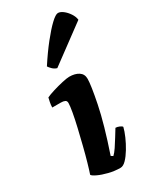

<svg xmlns="http://www.w3.org/2000/svg" viewBox="-201 -855 759 918"><g transform="rotate(-30 178.5 -395.5)"><path d="M178 0Q146 0 114 -8Q82 -16 60 -26.5Q38 -37 35 -44Q42 -64 52.5 -100.5Q63 -137 74 -181Q85 -225 95 -267.5Q105 -310 111 -344Q117 -378 117 -393Q117 -405 108.5 -409Q100 -413 86 -413H39Q39 -427 42 -441.5Q45 -456 47 -464Q61 -471 88.5 -479.5Q116 -488 143 -494Q170 -500 182 -500Q214 -500 234 -487Q254 -474 254 -448Q254 -414 234.5 -317Q215 -220 165 -73L176 -66Q187 -76 200.5 -96Q214 -116 228 -139Q242 -162 252 -178Q262 -178 273.5 -173Q285 -168 287 -163Q282 -142 270 -114.5Q258 -87 242 -60.5Q226 -34 209.5 -17Q193 0 178 0ZM154 -564Q140 -568 129.5 -578.5Q119 -589 115 -596Q152 -653 187 -697Q222 -741 248.5 -766Q275 -791 288 -791Q301 -791 316 -779.5Q331 -768 343 -750Q355 -732 357 -714Z"/></g></svg>

Font: Texturina Black
Style: Italic
Weight: 900
Italic angle: -11°
Designer: Guillermo Torres Carreño
Foundry: Omnibus-Type
Version: Version 1.002; ttfautohint (v1.8.3)